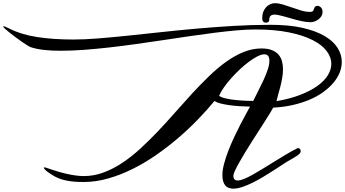

<svg xmlns="http://www.w3.org/2000/svg" viewBox="-334 -1116 2130 1185"><path d="M1500.5 -200.7Q1503.4 -202.1 1506.3 -202.1Q1512.2 -202.1 1517.1 -196.3Q1522 -190.4 1522 -183.6Q1522 -176.3 1517.1 -169.9Q1512.2 -163.6 1502 -156.5Q1491.7 -149.4 1475.6 -140.1Q1459.5 -130.9 1437 -117.7Q1423.3 -109.4 1400.1 -94Q1377 -78.6 1348.4 -60.3Q1319.8 -42 1287.6 -22.7Q1255.4 -3.4 1223.1 12.5Q1190.9 28.3 1160.6 38.3Q1130.4 48.3 1106 48.3Q1090.8 48.3 1078.4 43.9Q1065.9 39.6 1057.1 29.5Q1048.3 19.5 1043.5 3.7Q1038.6 -12.2 1038.6 -35.2Q1038.6 -65.9 1048.8 -104.7Q1059.1 -143.6 1075 -184.8Q1090.8 -226.1 1110.4 -267.8Q1129.9 -309.6 1148.9 -346.2Q1168 -382.8 1184.1 -412.1Q1200.2 -441.4 1209 -458Q1177.7 -458.5 1143.6 -460.7Q1109.4 -462.9 1078.9 -467.3Q1048.3 -471.7 1024.7 -478Q1001 -484.4 990.2 -493.2Q944.3 -437.5 887.5 -378.7Q830.6 -319.8 765.9 -264.4Q701.2 -209 629.9 -159.4Q558.6 -109.9 484.1 -73Q409.7 -36.1 333.3 -14.4Q256.8 7.3 182.1 7.3Q153.3 7.3 127 5.4Q100.6 3.4 76.2 -1.5Q51.8 -6.3 29.3 -15.1Q6.8 -23.9 -14.2 -37.6Q-22.5 -43 -31.2 -48.8Q-40 -54.7 -47.1 -60.5Q-54.2 -66.4 -58.8 -72Q-63.5 -77.6 -64 -82.5H-53.7Q-53.2 -82.5 -42.2 -78.6Q-31.2 -74.7 -13.2 -68.8Q4.9 -63 28.3 -55.9Q51.8 -48.8 77.9 -43Q104 -37.1 131.1 -33.2Q158.2 -29.3 183.1 -29.3Q245.6 -29.3 304.9 -51.3Q364.3 -73.2 421.1 -111.1Q478 -148.9 533 -199.5Q587.9 -250 641.6 -306.6Q695.3 -363.3 747.8 -423.1Q800.3 -482.9 852.5 -539.6Q904.8 -596.2 957 -646.7Q1009.3 -697.3 1062.3 -735.1Q1115.2 -772.9 1169.4 -794.9Q1223.6 -816.9 1279.3 -816.9Q1318.8 -816.9 1344.7 -806.4Q1370.6 -795.9 1385.5 -778.3Q1400.4 -760.7 1406.5 -737.5Q1412.6 -714.4 1412.6 -689Q1412.6 -661.1 1407.2 -631.8Q1401.9 -602.5 1395 -576.2Q1388.2 -549.8 1381.8 -528.6Q1375.5 -507.3 1373.5 -495.6L1373 -491.7Q1457 -506.3 1520.3 -531Q1583.5 -555.7 1626 -586.4Q1668.5 -617.2 1689.7 -652.1Q1710.9 -687 1710.9 -722.2Q1710.9 -762.7 1682.1 -801Q1653.3 -839.4 1595 -868.9Q1536.6 -898.4 1448.5 -916.3Q1360.4 -934.1 1241.7 -934.1Q1190.4 -934.1 1126.2 -928.5Q1062 -922.9 989 -913.6Q916 -904.3 836.2 -892.6Q756.3 -880.9 673.3 -868.4Q590.3 -856 506.3 -844.2Q422.4 -832.5 341.1 -823.2Q259.8 -814 183.1 -808.3Q106.4 -802.7 38.1 -802.7Q-16.6 -802.7 -62.7 -807.9Q-108.9 -813 -144 -824.7Q-149.4 -826.2 -164.1 -835.2Q-178.7 -844.2 -197.8 -857.4Q-216.8 -870.6 -237.3 -885.7Q-257.8 -900.9 -274.9 -914.6Q-292 -928.2 -303.2 -938.7Q-314.5 -949.2 -314.5 -952.6Q-314.5 -954.1 -312 -954.1Q-308.6 -954.1 -300.5 -950.9Q-292.5 -947.8 -277.8 -940.4Q-204.1 -902.8 -105.7 -887.5Q-7.3 -872.1 119.6 -872.1Q187 -872.1 272 -878.9Q356.9 -885.7 454.1 -895.8Q551.3 -905.8 658.7 -917.5Q766.1 -929.2 878.7 -939.2Q991.2 -949.2 1106.7 -956.1Q1222.2 -962.9 1335.9 -962.9Q1451.2 -962.9 1534.2 -943.8Q1617.2 -924.8 1670.9 -892.8Q1724.6 -860.8 1750 -819.6Q1775.4 -778.3 1775.4 -733.9Q1775.4 -701.2 1762.5 -668.5Q1749.5 -635.7 1724.4 -605.7Q1699.2 -575.7 1662.6 -548.8Q1626 -522 1578.9 -501.7Q1531.7 -481.4 1474.9 -468.3Q1418 -455.1 1352.1 -451.7Q1347.7 -442.4 1334.7 -421.4Q1321.8 -400.4 1303.7 -371.8Q1285.6 -343.3 1263.9 -309.8Q1242.2 -276.4 1220.2 -241.7Q1198.2 -207 1177.7 -173.3Q1157.2 -139.6 1141.4 -111.3Q1125.5 -83 1116 -62.3Q1106.4 -41.5 1106.4 -32.2Q1106.4 -16.1 1113.3 -9Q1120.1 -2 1132.8 -2Q1148.4 -2 1172.4 -11.7Q1196.3 -21.5 1225.6 -37.8Q1254.9 -54.2 1288.6 -75Q1322.3 -95.7 1357.9 -117.9Q1393.6 -140.1 1429.7 -161.6Q1465.8 -183.1 1500.5 -200.7ZM1229 -493.2Q1243.2 -522.9 1260.5 -556.4Q1277.8 -589.8 1293 -622.8Q1308.1 -655.8 1318.4 -686.3Q1328.6 -716.8 1328.6 -740.2Q1328.6 -762.2 1320.3 -771.5Q1312 -780.8 1297.9 -780.8Q1280.3 -780.8 1255.6 -768.6Q1231 -756.3 1203.4 -735.8Q1175.8 -715.3 1147.5 -689Q1119.1 -662.6 1094 -634.3Q1068.8 -606 1048.8 -577.9Q1028.8 -549.8 1018.6 -525.9Q1024.4 -518.1 1045.4 -512Q1066.4 -505.9 1096.2 -501.7Q1126 -497.6 1160.9 -495.4Q1195.8 -493.2 1229 -493.2ZM1327.6 -992.2Q1327.6 -983.9 1321.8 -980Q1315.9 -976.1 1308.6 -976.1Q1284.2 -976.1 1284.2 -1003.4Q1284.2 -1025.9 1291 -1043.2Q1297.9 -1060.5 1309.1 -1072.3Q1320.3 -1084 1334.2 -1090.1Q1348.1 -1096.2 1362.8 -1096.2Q1385.7 -1096.2 1413.1 -1087.9Q1440.4 -1079.6 1469 -1069.3Q1497.6 -1059.1 1525.9 -1050.8Q1554.2 -1042.5 1579.1 -1042.5Q1588.9 -1042.5 1594.7 -1045.7Q1600.6 -1048.8 1604.5 -1063Q1606.9 -1071.8 1612.5 -1075.9Q1618.2 -1080.1 1625 -1080.1Q1636.2 -1080.1 1646.5 -1070.3Q1656.7 -1060.5 1656.7 -1042.5Q1656.7 -1028.3 1649.9 -1016.8Q1643.1 -1005.4 1632.1 -996.8Q1621.1 -988.3 1607.9 -983.6Q1594.7 -979 1582.5 -979Q1570.8 -979 1558.3 -980.5Q1545.9 -981.9 1533.4 -984.4Q1521 -986.8 1510 -989.5Q1499 -992.2 1490.2 -994.6Q1469.7 -1000 1450.9 -1005.6Q1432.1 -1011.2 1415.5 -1015.6Q1398.9 -1020 1385 -1022.9Q1371.1 -1025.9 1360.4 -1025.9Q1344.7 -1025.9 1336.2 -1018.3Q1327.6 -1010.7 1327.6 -992.2Z"/></svg>

Font: Meddon
Style: Regular
Weight: 400
Designer: Vernon Adams
Foundry: Vernon Adams
Version: Version 1.000